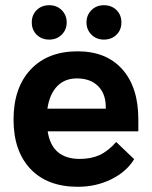

<svg xmlns="http://www.w3.org/2000/svg" viewBox="-20 -707 582 737"><path d="M32 0ZM511 -203H163Q179 -97 286 -97Q330 -97 362.5 -112Q395 -127 426 -162L495 -96Q466 -48 407.5 -19Q349 10 279 10Q162 10 97 -58.5Q32 -127 32 -248Q32 -370 97.5 -440Q163 -510 278 -510Q388 -510 449.5 -441Q511 -372 511 -249ZM386 -296Q386 -347 356.5 -376.5Q327 -406 275 -406Q228 -406 199 -375.5Q170 -345 162 -290H386ZM102 -621Q102 -650 121 -668.5Q140 -687 169 -687Q198 -687 217 -668Q236 -649 236 -621Q236 -593 217 -574Q198 -555 169 -555Q140 -555 121 -573.5Q102 -592 102 -621ZM312 -621Q312 -649 331 -668Q350 -687 379 -687Q408 -687 427 -668.5Q446 -650 446 -621Q446 -592 427 -573.5Q408 -555 379 -555Q350 -555 331 -574Q312 -593 312 -621Z"/></svg>

Font: Sarabun
Style: Bold
Weight: 700
Designer: Suppakit Chalermlarp | Katatrad Co.,Ltd.
Foundry: Cadson Demak Co.,Ltd.
Version: Version 1.000; ttfautohint (v1.6)